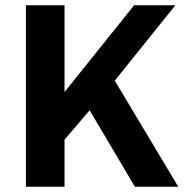

<svg xmlns="http://www.w3.org/2000/svg" viewBox="-20 -706 700 726"><path d="M78 0V-686H224V-358L487 -686H643L414 -401L654 0H490L319 -289L224 -178V0Z"/></svg>

Font: Chivo SemiBold
Style: Regular
Weight: 600
Designer: Hector Gatti
Foundry: Omnibus-Type
Version: Version 2.002